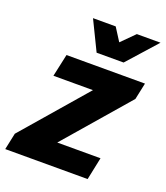

<svg xmlns="http://www.w3.org/2000/svg" viewBox="-165 -828 797 922"><g transform="rotate(20 233.0 -367.5)"><path d="M-30 0 -12 -85 269 -410H67L92 -525H493L475 -440L194 -115H415L391 0ZM151 -735H267L309 -669L375 -735H496L362 -585H224Z"/></g></svg>

Font: Radio Canada
Style: Italic
Weight: 400
Italic angle: -12°
Designer: Charles Daoud, Etienne Aubert Bonn, Alexandre Saumier Demers, Jacques Le Bailly
Foundry: Radio-Canada
Version: Version 2.104;gftools[0.9.28.dev5+ged2979d]